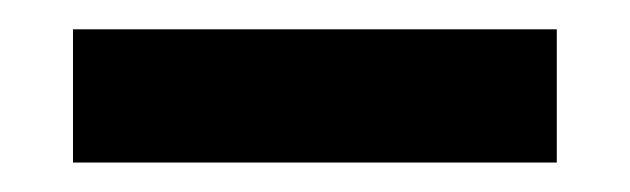

<svg xmlns="http://www.w3.org/2000/svg" viewBox="-20 -626 430 131"><path d="M29.8 -606H359.9V-515.1H29.8Z"/></svg>

Font: Overused Grotesk SemiBold
Style: Regular
Weight: 600
Version: Version 0.002